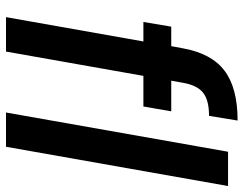

<svg xmlns="http://www.w3.org/2000/svg" viewBox="-106 -706 812 640"><g transform="rotate(90 300.0 -386.0)"><path d="M37.1 0 118.2 -458H53.2L68.8 -550.8H133.8L141.1 -589.8Q158.2 -685.1 215.8 -728.5Q273.4 -772 381.8 -772L366.2 -676.8Q314 -676.8 289.1 -657Q264.2 -637.2 255.9 -589.8L249 -550.8H351.1L335 -458H232.9L151.9 0ZM355 0 485.8 -740.2H600.1L469.2 0Z"/></g></svg>

Font: SVN-Poppins Medium
Style: Italic
Weight: 500
Italic angle: -10°
Designer: Ninad Kale (Devanagari), Jonny Pinhorn (Latin)
Foundry: Indian Type Foundry
Version: Version 3.002 2017